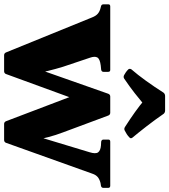

<svg xmlns="http://www.w3.org/2000/svg" viewBox="20 -832 803 910"><g transform="rotate(90 421.0 -376.5)"><path d="M227 5Q218 5 214 -4L48 -412Q41 -430 30.5 -439Q20 -448 4 -452L-4 -454Q-14 -456 -14 -466V-489Q-14 -498 -4 -498H297Q306 -498 306 -488V-466Q306 -457 296 -455L276 -453Q245 -449 238 -437Q231 -425 239 -402L282 -274Q293 -238 301.5 -203Q310 -168 316 -133L253 -43L410 -489Q414 -498 423 -498H500Q509 -498 513 -489L593 -274Q606 -240 615 -205.5Q624 -171 632 -136L579 -43L687 -400Q696 -429 687.5 -440.5Q679 -452 655 -454L637 -455Q627 -457 627 -466V-489Q627 -498 637 -498H846Q856 -498 856 -488V-466Q856 -456 846 -454L833 -452Q814 -447 804 -438Q794 -429 789 -414L642 -3Q638 5 629 5H553Q544 5 540 -4L410 -346L461 -400L316 -3Q312 5 303 5ZM295 -583Q289 -589 294 -598Q320 -628 348.5 -667.5Q377 -707 405 -751Q411 -758 421 -758H489Q499 -758 505 -751Q534 -709 563.5 -671Q593 -633 618 -603Q624 -595 617 -589Q610 -582 601.5 -576.5Q593 -571 585 -567Q576 -562 567 -568Q528 -593 496.5 -615.5Q465 -638 438 -661H465Q439 -639 407 -614Q375 -589 338 -564Q330 -559 321 -564Q315 -567 308 -572Q301 -577 295 -583Z"/></g></svg>

Font: Hahmlet ExtraBold
Style: Regular
Weight: 800
Designer: Minjoo Ham & Mark Frömberg
Foundry: hypertype
Version: Version 1.002